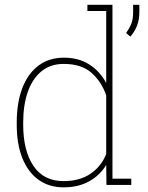

<svg xmlns="http://www.w3.org/2000/svg" viewBox="-20 -782 628 812"><path d="M249 10.3Q187 10.3 142.6 -22Q98.1 -54.2 74.5 -113.5Q50.8 -172.9 50.8 -254.4V-264.6Q50.8 -348.1 74.5 -409.7Q98.1 -471.2 142.8 -504.6Q187.5 -538.1 250 -538.1Q312.5 -538.1 357.4 -509.5Q402.3 -481 429.2 -431.2V-735.4H349.6V-761.7H429.2H455.6V-26.4H535.2V0H430.2L429.2 -84.5Q403.3 -41 357.4 -15.4Q311.5 10.3 249 10.3ZM248.5 -16.1Q317.4 -16.1 363 -47.4Q408.7 -78.6 429.2 -130.9V-378.4Q410.2 -435.1 367.7 -473.4Q325.2 -511.7 249.5 -511.7Q193.4 -511.7 155.3 -480.5Q117.2 -449.2 97.7 -393.6Q78.1 -337.9 78.1 -264.6V-254.4Q78.1 -145 121.3 -80.6Q164.6 -16.1 248.5 -16.1ZM531.2 -627 513.2 -642.6Q528.8 -664.1 535.9 -683.3Q543 -702.6 543 -730V-761.7H569.3V-731Q569.3 -698.2 559.1 -672.6Q548.8 -647 531.2 -627Z"/></svg>

Font: Roboto Slab LO Thin
Style: Regular
Weight: 250
Designer: Google
Version: Version 2.00;September 28, 2018;FontCreator 11.5.0.2427 64-b